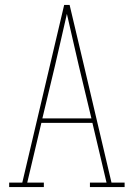

<svg xmlns="http://www.w3.org/2000/svg" viewBox="-20 -755 540 775"><path d="M17 0V-18H70L239 -735H261L319 -490L430 -18H483V0H343V-18H410L353 -259H147L90 -18H157V0ZM151 -277H349L298 -490Q286 -542 274 -594Q262 -646 250 -699Q238 -646 226 -594Q214 -542 202 -490Z"/></svg>

Font: Iosevka Slab Thin
Style: Regular
Weight: 100
Monospace: yes
Designer: Belleve Invis
Foundry: Belleve Invis
Version: Version 11.1.0; ttfautohint (v1.8.3)